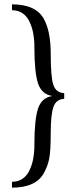

<svg xmlns="http://www.w3.org/2000/svg" viewBox="-20 -760 370 882"><path d="M181 36Q144 102 35 102V75Q87 75 112.5 28Q138 -19 138 -94Q138 -212 155 -262Q172 -312 221 -319Q172 -326 155 -376Q138 -426 138 -544Q138 -619 112.5 -666Q87 -713 35 -713V-740Q144 -740 181 -674Q213 -617 213 -512Q213 -407 225 -370.5Q237 -334 275 -332V-306Q237 -304 225 -267.5Q213 -231 213 -148.5Q213 -66 206 -31Q199 4 181 36Z"/></svg>

Font: Gilda Display
Style: Regular
Weight: 400
Designer: Eduardo Rodriguez Tunni
Foundry: Eduardo Rodriguez Tunni
Version: Version 1.001